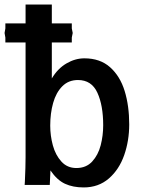

<svg xmlns="http://www.w3.org/2000/svg" viewBox="-32 -810 652 841"><path d="M189 -63.5 186 0H76L77 -15.5Q80 -79.5 80 -121.5V-624H-8.5V-645.5L-12 -665.5L-8.5 -685.5V-707.5H80V-790H195V-707.5H282.5V-685.5L286.5 -665.5L282.5 -645.5V-624H195V-466.5Q221 -510 259.2 -532.2Q297.5 -554.5 337.5 -554.5Q406.5 -554.5 450.2 -515.5Q494 -476.5 514 -411.5Q534 -346.5 534 -265Q534 -193.5 512 -130.5Q490 -67.5 444.8 -28.2Q399.5 11 334.5 11Q287.5 11 252.8 -5Q218 -21 189 -63.5ZM420 -261.5Q420 -348.5 394.5 -404Q369 -459.5 309.5 -459.5Q268 -459.5 240.8 -432Q213.5 -404.5 200.8 -359.2Q188 -314 188 -259.5Q188 -215.5 199.5 -173.2Q211 -131 236.8 -102.5Q262.5 -74 302.5 -74Q345.5 -74 371.8 -102.5Q398 -131 409 -173.5Q420 -216 420 -261.5Z"/></svg>

Font: JuliaMono SemiBold
Style: Regular
Weight: 600
Monospace: yes
Designer: cormullion
Foundry: corm
Version: Version 0.055; ttfautohint (v1.8.4)